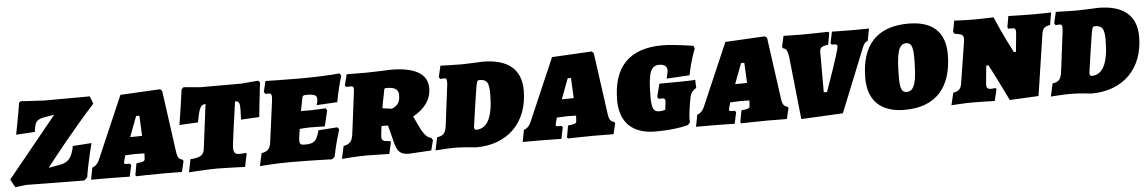

<svg xmlns="http://www.w3.org/2000/svg" viewBox="-47 -838 7014 1173"><g transform="rotate(-5 3459.5 -251.0)"><path d="M435 2 454 -16C465 -94 498 -222 498 -222L383 -214C370 -145 348 -116 296 -107L224 -94C278 -163 397 -314 530 -461L513 -507L235 -506L89 -514L79 -506C68 -433 44 -313 44 -313L159 -320C168 -384 174 -396 237 -406L286 -414L-16 -43L11 6L79 -2Z M1008 -125 956 -502 944 -513 700 -500 532 -111C523 -91 507 -77 490 -72L476 1H586C635 1 713 3 713 3L728 -67L721 -76H702C691 -76 686 -78 686 -85C686 -89 687 -94 690 -103L697 -129C694 -129 745 -132 758 -132L815 -131L814 -110C814 -105 813 -102 813 -99C813 -83 806 -80 761 -75L748 -3L754 4C754 4 836 1 915 1C962 1 1033 2 1033 2L1049 -64L1043 -73C1024 -76 1012 -89 1008 -125ZM737 -238 784 -363H804L810 -239C792 -238 785 -238 773 -238Z M1213 -399 1179 -131C1174 -89 1157 -76 1092 -71L1076 8C1076 8 1195 0 1249 0C1297 0 1420 5 1420 5L1437 -75L1433 -80C1433 -80 1411 -77 1392 -77C1368 -77 1357 -88 1357 -116C1357 -144 1383 -319 1394 -399C1417 -399 1423 -389 1423 -349C1423 -333 1422 -312 1421 -285L1533 -291C1533 -291 1544 -405 1556 -501L1546 -513L1442 -504H1188L1088 -513L1075 -501C1063 -408 1043 -285 1043 -285L1157 -291C1173 -375 1181 -399 1213 -399Z M1764 -127C1764 -143 1771 -181 1773 -197C1788 -198 1811 -201 1834 -201C1869 -201 1927 -199 1927 -199L1950 -296L1941 -309C1941 -309 1877 -305 1854 -305H1790L1805 -382C1808 -397 1812 -401 1830 -401C1880 -401 1896 -394 1896 -368C1896 -356 1889 -333 1889 -333L2016 -340C2028 -414 2054 -500 2054 -500L2044 -514C1999 -508 1888 -504 1792 -504C1714 -504 1590 -507 1590 -507L1574 -440L1584 -428C1584 -428 1595 -429 1604 -429C1616 -429 1621 -424 1621 -407C1621 -402 1621 -395 1620 -387L1587 -139C1582 -92 1568 -77 1528 -70L1511 8C1511 8 1606 0 1694 0C1827 0 1954 5 1954 5L1970 -8C1988 -97 2013 -174 2013 -174L2003 -187L1886 -179C1869 -112 1853 -99 1794 -99C1772 -99 1764 -104 1764 -127Z M2272 -171H2312L2341 -58C2355 -5 2377 12 2426 12L2562 4L2578 -58L2569 -73C2550 -73 2524 -98 2504 -141L2470 -212C2545 -254 2583 -309 2583 -377C2583 -466 2503 -509 2358 -509C2358 -509 2248 -504 2207 -504L2088 -505L2071 -438L2078 -428C2078 -428 2095 -429 2108 -429C2119 -429 2124 -424 2124 -409C2124 -405 2124 -402 2123 -397L2090 -137C2084 -93 2069 -77 2031 -70L2014 8C2014 8 2100 0 2164 0C2197 0 2305 3 2305 3L2321 -68L2318 -75C2276 -77 2265 -81 2265 -106C2265 -113 2266 -120 2267 -129ZM2344 -271 2287 -279C2291 -301 2293 -314 2307 -383C2309 -398 2310 -400 2322 -400C2373 -400 2396 -386 2396 -351C2396 -317 2388 -287 2344 -271Z M2837 9C3032 9 3157 -116 3157 -313C3157 -445 3073 -509 2921 -509C2921 -509 2830 -504 2792 -504C2759 -504 2663 -507 2663 -507L2647 -438L2655 -426C2655 -426 2668 -428 2680 -428C2691 -428 2695 -422 2695 -405C2695 -399 2695 -393 2694 -386L2663 -137C2656 -92 2643 -79 2605 -73L2588 6C2588 6 2663 0 2709 0C2761 0 2837 9 2837 9ZM2892 -399C2938 -399 2951 -380 2951 -309C2951 -168 2916 -98 2847 -98C2838 -98 2835 -104 2835 -118C2835 -122 2873 -384 2875 -378C2878 -394 2882 -399 2892 -399Z M3655 -125 3603 -502 3591 -513 3347 -500 3179 -111C3170 -91 3154 -77 3137 -72L3123 1H3233C3282 1 3360 3 3360 3L3375 -67L3368 -76H3349C3338 -76 3333 -78 3333 -85C3333 -89 3334 -94 3337 -103L3344 -129C3341 -129 3392 -132 3405 -132L3462 -131L3461 -110C3461 -105 3460 -102 3460 -99C3460 -83 3453 -80 3408 -75L3395 -3L3401 4C3401 4 3483 1 3562 1C3609 1 3680 2 3680 2L3696 -64L3690 -73C3671 -76 3659 -89 3655 -125ZM3384 -238 3431 -363H3451L3457 -239C3439 -238 3432 -238 3420 -238Z M3937 8C4073 8 4139 -15 4139 -15L4151 -29V-59C4151 -73 4160 -142 4168 -179C4173 -206 4183 -221 4208 -236L4206 -286C4206 -284 4147 -282 4114 -282C4074 -282 3986 -281 3986 -281L3966 -202L3973 -189C3973 -189 3982 -190 3995 -190C4009 -190 4014 -185 4014 -172C4014 -168 4014 -165 4013 -160L4008 -119C4008 -119 3993 -113 3970 -113C3936 -113 3925 -135 3925 -206C3925 -347 3941 -396 3994 -396C4025 -396 4043 -384 4043 -358C4043 -345 4033 -308 4033 -308L4174 -316C4193 -414 4220 -476 4220 -476L4214 -493C4214 -493 4095 -513 4025 -513C3823 -513 3720 -409 3720 -202C3720 -66 3797 8 3937 8Z M4718 -125 4666 -502 4654 -513 4410 -500 4242 -111C4233 -91 4217 -77 4200 -72L4186 1H4296C4345 1 4423 3 4423 3L4438 -67L4431 -76H4412C4401 -76 4396 -78 4396 -85C4396 -89 4397 -94 4400 -103L4407 -129C4404 -129 4455 -132 4468 -132L4525 -131L4524 -110C4524 -105 4523 -102 4523 -99C4523 -83 4516 -80 4471 -75L4458 -3L4464 4C4464 4 4546 1 4625 1C4672 1 4743 2 4743 2L4759 -64L4753 -73C4734 -76 4722 -89 4718 -125ZM4447 -238 4494 -363H4514L4520 -239C4502 -238 4495 -238 4483 -238Z M4790 -377C4796 -315 4831 10 4831 10L5087 -3L5242 -388C5254 -418 5261 -425 5277 -431L5291 -505C5291 -505 5237 -504 5190 -504C5141 -504 5064 -506 5064 -506L5049 -436L5055 -427H5072C5086 -427 5090 -422 5090 -414C5090 -387 5013 -172 5002 -141H4982V-388C4982 -414 4992 -423 5034 -428L5047 -500L5041 -507C5041 -507 4964 -504 4881 -504C4835 -504 4767 -506 4767 -506L4752 -439L4758 -430C4777 -427 4784 -413 4790 -377Z M5466 9C5658 9 5757 -105 5757 -307C5757 -447 5677 -514 5533 -514C5338 -514 5242 -406 5242 -204C5242 -62 5325 9 5466 9ZM5487 -99C5458 -99 5447 -121 5447 -191C5447 -341 5463 -396 5509 -396C5539 -396 5551 -374 5551 -304C5551 -154 5535 -99 5487 -99Z M6173 -285H6160C6160 -285 6102 -395 6055 -507C6055 -507 5989 -504 5942 -504C5876 -504 5814 -508 5814 -508L5801 -439L5811 -427C5852 -422 5864 -416 5864 -393C5864 -389 5864 -384 5863 -378L5822 -119C5817 -88 5802 -74 5770 -70L5752 6C5752 6 5826 0 5887 0C5921 0 6018 3 6018 3L6035 -69L6028 -76C6028 -76 6012 -73 6003 -73C5982 -73 5974 -80 5974 -101C5974 -105 5975 -109 5975 -114L5985 -217H5999C5999 -217 6049 -122 6110 5L6287 -4L6344 -381C6349 -413 6361 -425 6395 -430L6408 -506C6408 -505 6337 -504 6290 -504C6242 -504 6146 -507 6146 -507L6134 -439L6138 -430H6162C6182 -430 6186 -423 6184 -396Z M6611 9C6806 9 6931 -116 6931 -313C6931 -445 6847 -509 6695 -509C6695 -509 6604 -504 6566 -504C6533 -504 6437 -507 6437 -507L6421 -438L6429 -426C6429 -426 6442 -428 6454 -428C6465 -428 6469 -422 6469 -405C6469 -399 6469 -393 6468 -386L6437 -137C6430 -92 6417 -79 6379 -73L6362 6C6362 6 6437 0 6483 0C6535 0 6611 9 6611 9ZM6666 -399C6712 -399 6725 -380 6725 -309C6725 -168 6690 -98 6621 -98C6612 -98 6609 -104 6609 -118C6609 -122 6647 -384 6649 -378C6652 -394 6656 -399 6666 -399Z"/></g></svg>

Font: Alegreya SC Black
Style: Italic
Weight: 900
Italic angle: -7°
Designer: Juan Pablo del Peral
Foundry: Huerta Tipografica
Version: Version 2.007;PS 002.007;hotconv 1.0.88;makeotf.lib2.5.64775